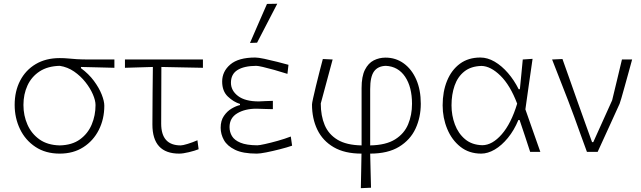

<svg xmlns="http://www.w3.org/2000/svg" viewBox="-20 -813 3434 1028"><path d="M300 9.5Q224 9.5 169.8 -26.5Q115.5 -62.5 87 -122Q58.5 -181.5 58.5 -251.5Q58.5 -324.5 87.8 -381Q117 -437.5 171.2 -469.8Q225.5 -502 299.5 -502Q324.5 -502 344.5 -500Q364.5 -498 391 -496.2Q417.5 -494.5 462.5 -494.5H592.5V-450Q552 -451 507.8 -452.2Q463.5 -453.5 413.5 -454.5V-448Q455 -417.5 482.8 -380Q510.5 -342.5 524.5 -307Q538.5 -271.5 538.5 -247Q538.5 -175.5 509 -117.2Q479.5 -59 426 -24.8Q372.5 9.5 300 9.5ZM300 -34.5Q366 -36 408.2 -66.8Q450.5 -97.5 471 -146.2Q491.5 -195 491.5 -250.5Q491.5 -275 477.2 -308Q463 -341 437.2 -373.5Q411.5 -406 376.8 -430Q342 -454 300 -460.5Q235.5 -459 192.2 -430.8Q149 -402.5 127.2 -355.5Q105.5 -308.5 105.5 -251Q105.5 -194.5 127 -145.8Q148.5 -97 191.5 -66.5Q234.5 -36 300 -34.5Z M939.5 9.5Q796 9.5 796 -146.5Q796 -236 797 -316.8Q798 -397.5 798.5 -454.5L649 -450V-494.5H1066.5V-450Q1011 -451 954.5 -452.2Q898 -453.5 844 -454.5Q844 -378.5 843.5 -302.8Q843 -227 843 -151Q843 -34.5 947.5 -34.5Q958 -34.5 984.5 -42.5Q1011 -50.5 1037 -62L1043.5 -14Q1023.5 -6 991.5 1.8Q959.5 9.5 939.5 9.5Z M1355 9.5Q1280.5 9.5 1238.5 -11Q1196.5 -31.5 1179 -63Q1161.5 -94.5 1161.5 -129Q1161.5 -167 1178.8 -192.2Q1196 -217.5 1220.2 -231.8Q1244.5 -246 1265 -250.5V-256.5Q1230.5 -267 1200 -296Q1169.5 -325 1169.5 -376.5Q1169.5 -430.5 1213.2 -467.8Q1257 -505 1346.5 -505Q1362.5 -505 1395.8 -498Q1429 -491 1465 -481.8Q1501 -472.5 1524.5 -466L1519 -417.5Q1483 -429 1448.2 -438.8Q1413.5 -448.5 1387.5 -454.5Q1361.5 -460.5 1352 -460.5Q1286.5 -460 1251.5 -438Q1216.5 -416 1216.5 -370Q1216.5 -328 1254.5 -299Q1292.5 -270 1365.5 -270Q1383.5 -271 1403.2 -271.8Q1423 -272.5 1441 -273V-228.5Q1420 -229 1401 -229.5Q1382 -230 1353 -231Q1291.5 -231 1250.2 -206.2Q1209 -181.5 1209 -132.5Q1209 -106 1222.2 -84Q1235.5 -62 1267.8 -48.8Q1300 -35.5 1357.5 -35Q1368.5 -35 1399 -41.8Q1429.5 -48.5 1467 -59Q1504.5 -69.5 1537 -82L1544 -33Q1516.5 -23.5 1478.2 -13.8Q1440 -4 1405.8 2.8Q1371.5 9.5 1355 9.5ZM1318.5 -583Q1341 -635 1363.8 -687.5Q1386.5 -740 1409.5 -792L1464.5 -793Q1438 -742 1410.5 -688.8Q1383 -635.5 1356.5 -584.5Z M1912 194.5Q1913 148 1913.8 104Q1914.5 60 1915.5 9.5Q1825.5 9.5 1766.8 -24.8Q1708 -59 1679.2 -118.5Q1650.5 -178 1650.5 -253.5Q1650.5 -260.5 1656.5 -287.5Q1662.5 -314.5 1671.5 -352Q1680.5 -389.5 1690.5 -428.2Q1700.5 -467 1708.5 -497L1761 -494.5Q1745 -435 1728.5 -374Q1712 -313 1697.5 -259Q1697.5 -193 1718.5 -143.2Q1739.5 -93.5 1787.2 -64.8Q1835 -36 1916 -34.5V-341.5Q1916 -404 1934 -439.5Q1952 -475 1981.2 -489.8Q2010.5 -504.5 2044 -504.5Q2099 -504.5 2141.8 -473.5Q2184.5 -442.5 2208.8 -387Q2233 -331.5 2233 -257.5Q2233 -185 2204.8 -124.2Q2176.5 -63.5 2116.5 -27Q2056.5 9.5 1962 9.5Q1963 59.5 1964.2 102.2Q1965.5 145 1966.5 192ZM1962 -336V-34.5Q2046.5 -36 2095.5 -66.8Q2144.5 -97.5 2165.2 -147.5Q2186 -197.5 2186 -257Q2186 -347.5 2148.8 -402.5Q2111.5 -457.5 2045.5 -460.5Q2003 -459 1982.5 -430.5Q1962 -402 1962 -336Z M2556.5 9.5Q2491.5 9.5 2445.2 -27Q2399 -63.5 2374.5 -122.8Q2350 -182 2350 -249Q2350 -323 2373.8 -380.8Q2397.5 -438.5 2442.5 -471.8Q2487.5 -505 2552 -505Q2590.5 -505 2628.5 -482.8Q2666.5 -460.5 2699.8 -422Q2733 -383.5 2757 -335.5H2763.5Q2768 -381.5 2772 -421.5Q2776 -461.5 2779 -494.5L2831.5 -498Q2822 -431.5 2812 -362.5Q2802 -293.5 2793 -227.5Q2812.5 -171 2832.8 -114Q2853 -57 2873 0H2818.5Q2804.5 -43 2790.5 -85.5Q2776.5 -128 2762 -170.5H2755.5Q2732.5 -115 2699.2 -74.5Q2666 -34 2628.8 -12.2Q2591.5 9.5 2556.5 9.5ZM2562.5 -35.5Q2616 -36 2666.5 -94Q2717 -152 2749 -258Q2711.5 -357 2659.2 -408Q2607 -459 2558 -460Q2501.5 -458.5 2466 -430.2Q2430.5 -402 2414 -354.5Q2397.5 -307 2397.5 -249Q2397.5 -195 2415.5 -146.8Q2433.5 -98.5 2470 -67.8Q2506.5 -37 2562.5 -35.5Z M3122.5 0Q3105.5 -46.5 3088 -94.5Q3070.5 -142.5 3054.5 -187.5L3021.5 -275.5Q3000.5 -329 2978.8 -385Q2957 -441 2936 -494.5L2991.5 -497Q3009 -448 3029.8 -389.2Q3050.5 -330.5 3072.2 -269Q3094 -207.5 3114.5 -150.5L3150 -52H3156.5L3257.5 -276Q3270.5 -329.5 3283.8 -384.8Q3297 -440 3310 -494.5H3364.5Q3356.5 -465 3345.8 -426.2Q3335 -387.5 3324.8 -350.5Q3314.5 -313.5 3307 -287.5Q3299.5 -261.5 3297.5 -257.5Q3268 -193 3238.8 -128.5Q3209.5 -64 3180 0Z"/></svg>

Font: Commissioner Loud ExtraLight
Style: Regular
Weight: 200
Designer: Kostas Bartsokas
Foundry: Kostas Bartsokas
Version: Version 1.000; ttfautohint (v1.8.3)